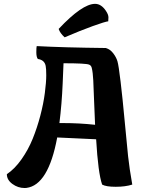

<svg xmlns="http://www.w3.org/2000/svg" viewBox="-20 -946 737 983"><path d="M522 -700.2Q304.2 -702.6 168 -710Q166 -703.6 166 -678.7Q166 -653.8 173.8 -644Q208 -639.2 213.9 -608.4Q216.8 -594.2 216.8 -560.1Q216.8 -525.9 209.7 -470.7Q202.6 -415.5 186.3 -353.3Q169.9 -291 147.2 -235.1Q124.5 -179.2 90.1 -130.4Q55.7 -81.5 15.1 -54.2Q15.1 -24.9 43.5 -4.2Q71.8 16.6 106 16.6Q110.4 16.6 115.2 16.1Q227.5 2 272.9 -242.2L472.2 -232.9Q482.4 -59.6 502.9 -1Q522.9 10.3 572.5 10.3Q622.1 10.3 657.2 -1Q642.6 -83 635.7 -147Q628.9 -210.9 618.2 -327.6Q607.4 -444.3 597.4 -528.1Q587.4 -611.8 581.3 -632.3Q575.2 -652.8 559.8 -673.1Q544.4 -693.4 522 -700.2ZM466.8 -307.1Q386.7 -315.9 302.7 -315.9H284.2Q296.4 -413.1 300.8 -517.3Q305.2 -621.6 305.2 -622.1Q418.9 -622.1 436 -615.2Q446.3 -611.3 449.5 -599.4Q452.6 -587.4 454.6 -570.6Q456.5 -553.7 457.5 -534.9Q458.5 -516.1 461.4 -437.5Q464.4 -358.9 466.8 -307.1ZM280.3 -797.9Q400.9 -926.3 466.8 -926.3Q498.5 -926.3 522.5 -890.1Q535.2 -871.1 535.2 -857.2Q535.2 -843.3 534.2 -836.9Q517.6 -835 455.1 -812.5Q392.6 -790 311 -754.9Q287.1 -776.4 280.3 -797.9Z"/></svg>

Font: Marko One
Style: Regular
Weight: 400
Designer: Zhenya Spizhovyi
Foundry: Cyreal
Version: Version 1.003